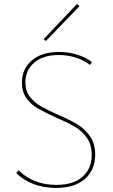

<svg xmlns="http://www.w3.org/2000/svg" viewBox="-20 -919 555 946"><path d="M195 -726 359 -899 372 -889 206 -717ZM256 -340Q199 -366 166 -385Q133 -404 110.5 -435Q88 -466 88 -512Q88 -580 137 -621.5Q186 -663 271 -663Q317 -663 359.5 -650Q402 -637 433 -613L423 -599Q394 -622 354 -635Q314 -648 269 -648Q193 -648 149 -610.5Q105 -573 105 -513Q105 -472 126.5 -443.5Q148 -415 179.5 -396.5Q211 -378 265 -354Q325 -328 361.5 -306Q398 -284 423.5 -247.5Q449 -211 449 -157Q449 -82 398.5 -37.5Q348 7 256 7Q197 7 146 -12Q95 -31 60 -67L72 -80Q106 -45 153.5 -26.5Q201 -8 257 -8Q341 -8 386.5 -48Q432 -88 432 -156Q432 -206 408 -240Q384 -274 349 -294.5Q314 -315 256 -340Z"/></svg>

Font: Ysabeau Infant Thin
Style: Regular
Weight: 200
Designer: Christian Thalmann (Catharsis Fonts)
Version: Version 0.003